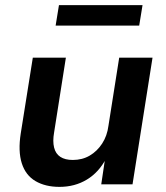

<svg xmlns="http://www.w3.org/2000/svg" viewBox="-20 -719 648 749"><path d="M212 10Q157 10 118.5 -12.5Q80 -35 65 -82Q50 -129 61 -199L108 -494H237L191 -202Q185 -168 191 -143.5Q197 -119 215.5 -107Q234 -95 264 -95Q301 -95 330 -112Q359 -129 378.5 -159Q398 -189 403 -228L445 -494H575L497 0H375L390 -101H394Q366 -47 319 -18.5Q272 10 212 10ZM197 -619 210 -699H536L523 -619Z"/></svg>

Font: Nunito Sans 10pt
Style: Bold Italic
Weight: 700
Italic angle: -9°
Designer: Vernon Adams
Foundry: Vernon Adams
Version: Version 3.101;gftools[0.9.27]